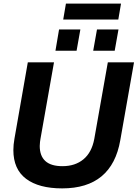

<svg xmlns="http://www.w3.org/2000/svg" viewBox="-20 -1031 762 1063"><path d="M324 12Q195 12 124.5 -41Q54 -94 54 -200Q54 -230 60 -263L134 -686H279L204 -262Q203 -258 201.5 -245Q200 -232 200 -223Q200 -168 231 -139.5Q262 -111 326 -111Q396 -111 442 -149Q488 -187 502 -262L577 -686H722L646 -255Q623 -122 542.5 -55Q462 12 324 12ZM496 -750 517 -868H636L615 -750ZM287 -750 307 -868H425L404 -750ZM330 -923 345 -1011H650L635 -923Z"/></svg>

Font: Archivo VF Beta
Style: Italic
Weight: 400
Italic angle: -10°
Designer: Hector Gatti
Foundry: Omnibus-Type
Version: Version 1.002